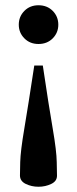

<svg xmlns="http://www.w3.org/2000/svg" viewBox="-20 -456 294 731"><path d="M126.5 -288.5Q94 -288.5 72.8 -310Q51.5 -331.5 51.5 -362Q51.5 -393 72.8 -414.5Q94 -436 126.5 -436Q159.5 -436 180.8 -414.5Q202 -393 202 -362Q202 -331.5 180.8 -310Q159.5 -288.5 126.5 -288.5ZM56 212 57 161Q58 119.5 72.5 34Q87 -51.5 110.5 -206.5H143Q166 -51.5 180.8 34Q195.5 119.5 196 161L197 212Q197.5 233.5 175.2 244.2Q153 255 126.5 255Q100 255 78 244.2Q56 233.5 56 212Z"/></svg>

Font: Newsreader Text SemiBold
Style: Regular
Weight: 600
Designer: Hugues Gentile
Foundry: Production Type
Version: Version 1.001